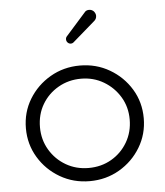

<svg xmlns="http://www.w3.org/2000/svg" viewBox="-54 -798 735 857"><g transform="rotate(-5 314.0 -369.0)"><path d="M269 -613Q263 -619 263 -628Q263 -636 269 -642L356 -740Q363 -750 377 -750Q389 -750 398 -741Q406 -731 406 -721Q406 -707 395 -698L297 -613Q291 -607 283 -607Q275 -607 269 -613ZM314 12Q241 12 181 -23Q121 -58 85.5 -117Q50 -176 50 -247Q50 -319 85.5 -377.5Q121 -436 181 -471Q241 -506 314 -506Q387 -506 447 -471Q507 -436 542.5 -377.5Q578 -319 578 -247Q578 -176 542.5 -117Q507 -58 447 -23Q387 12 314 12ZM314 -47Q371 -47 416.5 -73.5Q462 -100 488.5 -145.5Q515 -191 515 -247Q515 -303 488 -348Q461 -393 415.5 -420Q370 -447 314 -447Q258 -447 212 -420.5Q166 -394 139.5 -349Q113 -304 113 -247Q113 -191 140 -145.5Q167 -100 212.5 -73.5Q258 -47 314 -47Z"/></g></svg>

Font: Kiwi Maru Light
Style: Regular
Weight: 300
Designer: Hiroki-Chan
Version: Version 1.100